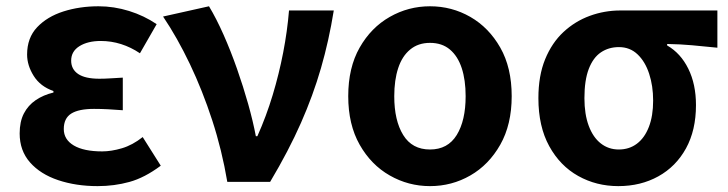

<svg xmlns="http://www.w3.org/2000/svg" viewBox="-20 -594 2376 627"><path d="M298.9 13.8Q228.1 13.8 170 -5.7Q111.9 -25.2 78 -63.7Q44.2 -102.2 44.2 -158.2Q44.2 -196.6 57.9 -223.3Q71.7 -250 96.7 -267Q121.6 -284 154.5 -291.8V-296.8Q111.9 -311.5 90.2 -345.9Q68.5 -380.4 68.5 -415.9Q68.5 -470.3 101.2 -505Q133.9 -539.6 187 -556.6Q240.1 -573.5 301.8 -573.5Q352.1 -573.5 401.4 -558.2Q450.6 -542.9 491.6 -515.1L437 -420Q407.6 -439.8 375.4 -450Q343.1 -460.2 309.1 -460.2Q266.7 -460.2 239.5 -443.3Q212.4 -426.4 212.4 -396Q212.4 -367.9 235.2 -352.4Q258.1 -336.9 304.6 -336.9Q322 -336.9 341.9 -338.2Q361.8 -339.5 381 -340.5V-234Q356.4 -236 332.8 -237.2Q309.2 -238.4 287.1 -238.4Q236.8 -238.4 212.5 -223Q188.3 -207.6 188.3 -172.6Q188.3 -138.3 221 -118.9Q253.7 -99.6 313.8 -99.6Q343.3 -99.6 378 -109.8Q412.6 -120 446 -146.4L505 -52.9Q452.2 -13.5 402.7 0.1Q353.2 13.8 298.9 13.8Z M722.3 0Q704.8 -103.8 673.1 -201Q641.4 -298.3 600.2 -384.7Q559 -471 512.5 -540L662.5 -573.5Q686.7 -533.3 710.1 -480.5Q733.5 -427.7 754 -369.3Q774.5 -310.9 790.5 -254.2Q806.4 -197.5 815.5 -149.3H820.5Q849.7 -214.7 870.5 -283.7Q891.3 -352.7 904.8 -422.6Q918.3 -492.5 923.8 -559.8H1070Q1054.1 -461 1028.2 -371.6Q1002.4 -282.3 962.7 -192.4Q923.1 -102.5 862.1 0Z M1384.2 13.8Q1313.7 13.8 1252.8 -21Q1191.8 -55.7 1154.5 -121.5Q1117.2 -187.3 1117.2 -279.9Q1117.2 -373.1 1154.5 -438.6Q1191.8 -504.1 1252.8 -538.8Q1313.7 -573.5 1384.2 -573.5Q1455.4 -573.5 1515.9 -538.8Q1576.4 -504.1 1613.7 -438.6Q1651 -373.1 1651 -279.9Q1651 -187.3 1613.7 -121.5Q1576.4 -55.7 1515.9 -21Q1455.4 13.8 1384.2 13.8ZM1384.2 -105.8Q1442.3 -105.8 1471.5 -153.1Q1500.6 -200.4 1500.6 -279.9Q1500.6 -332.7 1487.8 -371.7Q1474.9 -410.7 1449.2 -432.3Q1423.5 -454 1384.2 -454Q1345.7 -454 1319.5 -432.3Q1293.2 -410.7 1280.4 -371.7Q1267.5 -332.7 1267.5 -279.9Q1267.5 -200.4 1296.7 -153.1Q1325.8 -105.8 1384.2 -105.8Z M1999.1 13.8Q1927.6 13.8 1868.3 -19.3Q1809 -52.3 1773.6 -116.7Q1738.2 -181.1 1738.2 -273.4Q1738.2 -346.7 1760.2 -400.5Q1782.2 -454.2 1820 -489.4Q1857.9 -524.6 1905.9 -542.2Q1953.9 -559.8 2006 -559.8H2322.7V-438.2Q2276.7 -442.7 2239.9 -446.2Q2203 -449.6 2158.6 -450.4V-445.6Q2202.9 -420.1 2227.8 -369.5Q2252.8 -318.8 2252.8 -250.8Q2252.8 -168.7 2220.1 -109.3Q2187.4 -50 2129.8 -18.1Q2072.3 13.8 1999.1 13.8ZM2000.6 -105.8Q2034.9 -105.8 2060 -124.8Q2085.1 -143.7 2099 -179.6Q2112.9 -215.4 2112.9 -265.6Q2112.9 -313.5 2099.9 -353.1Q2087 -392.7 2062.1 -416.4Q2037.2 -440.2 2001.1 -440.2Q1967.8 -440.2 1942.3 -423Q1916.9 -405.9 1902.7 -368.9Q1888.5 -331.9 1888.5 -273.4Q1888.5 -220.9 1902.6 -183.1Q1916.7 -145.3 1942 -125.6Q1967.3 -105.8 2000.6 -105.8Z"/></svg>

Font: Noto Sans TC
Style: Regular
Weight: 100
Designer: Ryoko NISHIZUKA 西塚涼子 (kana, bopomofo & ideographs); Paul D. Hunt (Latin, Greek & Cyrillic); Sandoll Communications 산돌커뮤니
Foundry: Adobe
Version: Version 2.004;hotconv 1.0.118;makeotfexe 2.5.65603